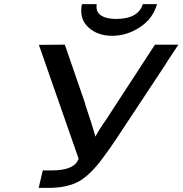

<svg xmlns="http://www.w3.org/2000/svg" viewBox="-20 -912 887 933"><path d="M378 -892H450Q444 -856 469.5 -838Q495 -820 544 -820Q652 -820 674 -892H743Q723 -821 659.5 -779.5Q596 -738 525 -738Q454 -738 409 -779.5Q364 -821 378 -892ZM169 -694Q190 -694 232 -694.5Q274 -695 295 -695L394 -408H393L423 -317Q430 -296 436.5 -273Q443 -250 444 -248Q448 -257 463 -282Q478 -306 492 -325L733 -695H847L796 -618Q792 -612 786 -602Q780 -592 779 -591L545 -237Q542 -232 519.5 -199.5Q497 -167 489 -157L462 -121Q403 -48 350.5 -24Q298 0 222 1H168L188 -84H233Q343 -84 362 -141Q318 -267 169 -694Z"/></svg>

Font: Coval
Style: Medium Italic
Weight: 500
Foundry: Context Ltd
Version: Version 001.000